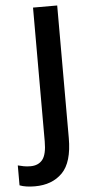

<svg xmlns="http://www.w3.org/2000/svg" viewBox="-130 -749 474 989"><g transform="rotate(-5 107.0 -255.0)"><path d="M10 204Q-14 204 -34 201Q-54 198 -69 192V89Q-55 93 -38.5 96Q-22 99 -4 99Q37 99 58.5 72Q80 45 80 -22V-714H205V-29Q205 97 152 150.5Q99 204 10 204Z"/></g></svg>

Font: Noto Sans Hebrew SemiCondensed SemiBold
Style: Regular
Weight: 600
Width: 4
Designer: Monotype Design Team
Foundry: Monotype Imaging Inc.
Version: Version 2.004; ttfautohint (v1.8.4.7-5d5b)